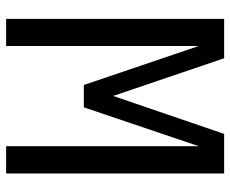

<svg xmlns="http://www.w3.org/2000/svg" viewBox="-84 -686 769 642"><g transform="rotate(90 301.0 -364.5)"><path d="M42.5 -729H174.3L300.3 -357.9L427.2 -729H559.6V0H468.3V-644L338.4 -259.8H263.7L133.3 -644V0H42.5Z"/></g></svg>

Font: Vazir Code Hack
Style: Code-Hack
Weight: 400
Foundry: DejaVu fonts team - Redesigned by Saber Rastikerdar
Version: Version 1.1.2